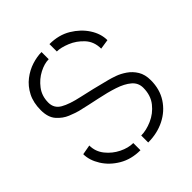

<svg xmlns="http://www.w3.org/2000/svg" viewBox="-152 -616 719 719"><g transform="rotate(-45 207.5 -256.0)"><path d="M223 5V-32Q250 -32 281 -45.5Q312 -59 333.5 -86Q355 -113 355 -153Q355 -179 335 -196Q315 -213 281.5 -224Q248 -235 206.5 -243.5Q165 -252 123 -262Q108 -266 84.5 -275.5Q61 -285 42.5 -306Q24 -327 24 -365Q24 -405 39 -434Q54 -463 78 -481.5Q102 -500 129 -508.5Q156 -517 180 -517V-479Q157 -479 130 -465Q103 -451 83.5 -425.5Q64 -400 64 -365Q64 -335 90 -320Q116 -305 165 -294.5Q214 -284 283 -266Q295 -263 313.5 -256.5Q332 -250 351 -237Q370 -224 382.5 -203.5Q395 -183 395 -153Q395 -105 372 -69.5Q349 -34 310 -14.5Q271 5 223 5ZM182 5Q134 5 97.5 -16.5Q61 -38 40.5 -71Q20 -104 20 -136L59 -143Q59 -111 79 -86Q99 -61 127.5 -47Q156 -33 182 -33ZM347 -368Q347 -405 324.5 -429.5Q302 -454 272.5 -466Q243 -478 222 -478V-517Q271 -517 307.5 -495Q344 -473 365 -440.5Q386 -408 386 -374Z"/></g></svg>

Font: Stick No Bills ExtraLight ExtraLight
Style: Regular
Weight: 250
Version: Version 2.000